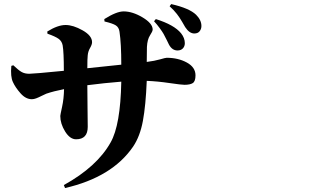

<svg xmlns="http://www.w3.org/2000/svg" viewBox="-20 -863 1540 950"><path d="M742.2 -757.8 751 -768.6Q841.8 -740.2 876 -698.2Q894.5 -674.8 894.5 -649.4Q894.5 -633.8 884.8 -623.5Q875 -613.3 858.4 -613.3Q832 -613.3 816.4 -641.6Q814.5 -645.5 805.2 -664.6Q795.9 -683.6 789.6 -694.8Q783.2 -706.1 770 -724.1Q756.8 -742.2 742.2 -757.8ZM497.1 -756.8 496.1 -768.6Q556.6 -806.6 591.8 -806.6Q635.7 -806.6 685.5 -776.9Q735.4 -747.1 735.4 -716.8Q735.4 -708 722.2 -688Q709 -668 707 -630.9Q706.1 -602.5 706.1 -556.6Q745.1 -561.5 772 -569.3Q798.8 -577.1 804.7 -577.1Q861.3 -577.1 904.3 -553.7Q947.3 -530.3 947.3 -490.2Q947.3 -460.9 934.1 -452.1Q920.9 -443.4 892.6 -443.4Q877.9 -443.4 818.4 -452.1Q758.8 -460.9 706.1 -462.9Q701.2 -340.8 687 -264.6Q672.9 -188.5 638.7 -137.7Q535.2 13.7 301.8 67.4L295.9 52.7Q460 -38.1 527.3 -158.2Q576.2 -244.1 580.1 -459Q495.1 -452.1 412.1 -441.4Q412.1 -397.5 413.1 -328.6Q414.1 -259.8 414.1 -235.4Q414.1 -173.8 356.4 -173.8Q326.2 -173.8 302.2 -212.4Q278.3 -251 278.3 -289.1Q278.3 -293.9 287.1 -334Q295.9 -374 296.9 -421.9Q246.1 -412.1 209 -399.4Q199.2 -395.5 185.1 -388.2Q170.9 -380.9 159.2 -376.5Q147.5 -372.1 137.7 -372.1Q107.4 -372.1 81.5 -401.4Q55.7 -430.7 43.9 -457Q31.2 -483.4 36.1 -537.1L45.9 -540Q71.3 -515.6 86.9 -506.8Q102.5 -498 125 -498Q146.5 -498 295.9 -512.7Q295.9 -605.5 290 -638.7Q286.1 -659.2 270 -670.9Q253.9 -682.6 214.8 -696.3L213.9 -707Q265.6 -739.3 304.7 -739.3Q341.8 -739.3 388.7 -712.9Q435.5 -686.5 435.5 -654.3Q435.5 -642.6 425.8 -626Q416 -609.4 414.1 -589.8Q412.1 -574.2 412.1 -525.4L580.1 -543Q580.1 -647.5 571.3 -706.1Q568.4 -727.5 553.2 -737.3Q538.1 -747.1 497.1 -756.8ZM819.3 -832 827.1 -842.8Q917 -822.3 950.2 -790Q976.6 -763.7 976.6 -734.4Q976.6 -719.7 967.8 -708.5Q959 -697.3 941.4 -697.3Q917 -697.3 896.5 -728.5Q893.6 -733.4 881.8 -753.9Q870.1 -774.4 855.5 -793.5Q840.8 -812.5 819.3 -832Z"/></svg>

Font: Bpmf Zihi Serif Heavy
Style: Heavy
Weight: 900
Foundry: But Ko
Version: Version 1.320